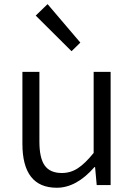

<svg xmlns="http://www.w3.org/2000/svg" viewBox="-20 -883 642 916"><path d="M251 12.7Q86.9 12.7 86.9 -197.3V-540H168V-207Q168 -128.9 193.4 -93.3Q218.8 -57.6 275.4 -57.6Q316.4 -57.6 351.1 -80.1Q385.7 -102.5 426.8 -153.3V-540H507.8V0H441.4L433.6 -85.9H430.7Q344.7 12.7 251 12.7ZM321.3 -638.7 150.4 -808.6 207 -863.3 363.3 -679.7Z"/></svg>

Font: Gen Shin Gothic Normal
Style: Regular
Weight: 300
Designer: [Source Han Sans]
Ryoko NISHIZUKA  (kana & ideographs); Paul D. Hunt (Latin, Greek & Cyrillic); Wenlong ZHANG  (bopomofo
Version: Version 1.002.20150607